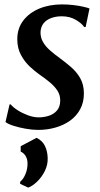

<svg xmlns="http://www.w3.org/2000/svg" viewBox="-20 -580 455 872"><path d="M369 -457.5H362Q352.5 -473 325 -489.5Q297.5 -506 260.5 -506Q234 -506 212.5 -498Q191 -490 178.2 -474.5Q165.5 -459 164 -435Q163.5 -410 175 -389.8Q186.5 -369.5 206.5 -351.8Q226.5 -334 251 -316.5Q277.5 -297 302.8 -275.2Q328 -253.5 344.5 -224.5Q361 -195.5 361 -155.5Q361 -115 344.2 -84Q327.5 -53 298.5 -32.2Q269.5 -11.5 232.2 -0.8Q195 10 153 10Q127 10 96 4.5Q65 -1 39.8 -9.2Q14.5 -17.5 5 -26L23.5 -106H28.5Q39 -93 60 -79.5Q81 -66 106.5 -56.5Q132 -47 155.5 -47Q179.5 -47 202 -54.2Q224.5 -61.5 239 -78.5Q253.5 -95.5 253.5 -124Q253.5 -149.5 240 -169.5Q226.5 -189.5 205.2 -207Q184 -224.5 160 -241Q139 -255.5 115.2 -277.8Q91.5 -300 75 -330.8Q58.5 -361.5 58.5 -402Q58.5 -450.5 85.2 -486Q112 -521.5 158 -540.8Q204 -560 261.5 -560Q287.5 -560 313 -557Q338.5 -554 358.2 -549.5Q378 -545 386.5 -541.5ZM108 272 71.5 255V245.5Q86 234 95.8 210.2Q105.5 186.5 105 161.5Q105 143.5 96.8 129.2Q88.5 115 74 108.5V84L146 46Q172 58.5 183.8 82.2Q195.5 106 196.5 136Q198 167.5 183.8 196.2Q169.5 225 148.2 245.2Q127 265.5 108 272Z"/></svg>

Font: Merriweather 36pt Medium
Style: Italic
Weight: 500
Italic angle: -7.8°
Version: Version 2.101